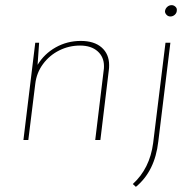

<svg xmlns="http://www.w3.org/2000/svg" viewBox="-20 -544 753 746"><path d="M294 -385Q346 -385 375 -359.5Q404 -334 404 -291Q404 -279 403 -273L370 0H350L383 -272Q384 -277 384 -287Q384 -323 359 -345Q334 -367 291 -367Q248 -367 210 -348Q172 -329 147 -295Q122 -261 117 -218L90 0H71L117 -378H132L126 -292Q152 -335 196.5 -360Q241 -385 294 -385ZM496 171Q562 111 575 12L623 -378H642L595 6Q582 121 508 182ZM621 -500Q622 -510 629.5 -517Q637 -524 647 -524Q655 -524 661.5 -518Q668 -512 667 -504Q667 -494 659.5 -487Q652 -480 642 -480Q633 -480 627 -486.5Q621 -493 621 -500Z"/></svg>

Font: Josefin Sans Thin
Style: Italic
Weight: 200
Italic angle: -7°
Designer: Santiago Orozco
Foundry: Typemade
Version: Version 2.000